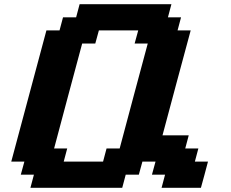

<svg xmlns="http://www.w3.org/2000/svg" viewBox="-20 -895 1102 915"><path d="M750 0H937.5Q943.4 -21 954.6 -62.5Q965.8 -104 971.2 -125H908.7L925.3 -187.5H862.8L879.4 -250H754.4Q776.4 -333.5 821.3 -500Q866.2 -666.5 888.7 -750H826.2L842.8 -812.5H780.3L796.9 -875H359.4L342.8 -812.5H280.3L263.7 -750H201.2Q173.3 -646 117.4 -437.5Q61.5 -229 33.7 -125H96.2L79.1 -62.5H141.6L125 0H562.5L579.1 -62.5H641.6L658.7 -125H721.2L704.1 -62.5H766.6ZM471.2 -125H283.7L300.3 -187.5H237.8Q259.8 -270.5 304.4 -437.3Q349.1 -604 371.6 -687.5H434.1L451.2 -750H638.7L621.6 -687.5H684.1Q661.6 -604 616.9 -437.3Q572.3 -270.5 550.3 -187.5H487.8Z"/></svg>

Font: Faithful 32x
Style: SemiboldOblique
Weight: 400
Foundry: Faithful Resource Pack
Version: Version 1.0; January 27, 2023